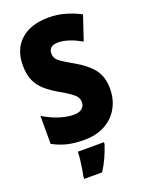

<svg xmlns="http://www.w3.org/2000/svg" viewBox="-172 -805 836 1107"><g transform="rotate(-20 245.5 -251.5)"><path d="M464 -217Q464 -153 435.5 -101.5Q407 -50 353.5 -20Q300 10 223 10Q168 10 124 0Q80 -10 33 -35V-207Q80 -178 128.5 -162.5Q177 -147 217 -147Q252 -147 268.5 -162Q285 -177 285 -200Q285 -216 277 -229.5Q269 -243 247.5 -259Q226 -275 185 -298Q140 -324 106.5 -352Q73 -380 55 -418.5Q37 -457 37 -515Q37 -613 98.5 -668.5Q160 -724 270 -724Q322 -724 370 -710.5Q418 -697 464 -673L414 -524Q333 -570 273 -570Q242 -570 228.5 -557Q215 -544 215 -524Q215 -506 223 -492.5Q231 -479 254.5 -463.5Q278 -448 322 -423Q390 -385 427 -338.5Q464 -292 464 -217ZM325 72Q312 112 295.5 148.5Q279 185 256 221H146V207Q150 189 154.5 162Q159 135 162 108Q165 81 165 61H325Z"/></g></svg>

Font: Noto Sans Tamil Condensed Black
Style: Regular
Weight: 900
Width: 3
Designer: Jelle Bosma - Monotype Design Team
Foundry: Monotype Imaging Inc.
Version: Version 2.004; ttfautohint (v1.8.4.7-5d5b)